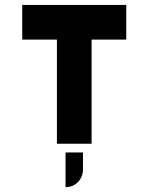

<svg xmlns="http://www.w3.org/2000/svg" viewBox="-20 -587 606 784"><path d="M70.8 -566.9H495.6V-425.3H354V0H212.4V-425.3H70.8ZM318.8 35.6V106.4Q317.9 136.7 297.6 157Q277.3 177.2 247.6 177.2V35.6Z"/></svg>

Font: Blazma
Style: Regular
Weight: 400
Designer: GGBotNet
Version: 1.00